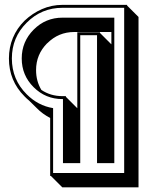

<svg xmlns="http://www.w3.org/2000/svg" viewBox="-20 -717 643 798"><path d="M301.3 -267.1V-583H395.5V-580.1L442.9 -532.7V-584H288.6Q223.1 -584 176.3 -537.1H175.8Q152.8 -513.7 141.4 -486.1Q129.9 -458.5 129.9 -425.3Q129.9 -379.9 151.9 -343.3Q190.4 -317.4 239.7 -317.4H253.9V-314.5ZM101.1 -298.8Q91.3 -306.6 82 -316.4Q17.1 -381.3 17.1 -474.1Q17.1 -520 33.7 -559.8Q50.3 -599.6 82 -630.9Q114.3 -661.6 154.5 -679.2Q194.8 -696.8 239.7 -696.8H508.3V-693.8L555.7 -646.5V61.5H238.8L191.4 14.2H188.5V-226.6Q172.9 -234.9 158.7 -245.1Q144.5 -255.4 131.8 -268.6ZM383.3 -39.1V-570.8H313.5V-39.1H241.7V-305.2H239.7Q169.4 -305.2 119.9 -354.5Q70.3 -403.8 70.3 -474.1Q70.3 -543.9 119.9 -593.8Q169.4 -643.6 239.7 -643.6H455.1V-39.1ZM496.1 2V-684.6H239.7Q152.3 -684.6 90.8 -622.6Q29.3 -561.5 29.3 -474.1Q29.3 -386.7 90.8 -325.2Q138.2 -277.8 200.7 -267.6V2Z"/></svg>

Font: Gondrin
Style: Regular
Weight: 400
Designer: Peter Wiegel, original typeface by Carl Albert Fahrenwaldt 1901
Foundry: Peter Wiegel
Version: Version 1.000 2010 initial release